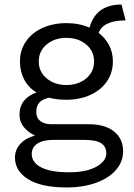

<svg xmlns="http://www.w3.org/2000/svg" viewBox="-20 -612 589 847"><path d="M523 55Q523 103 490 139.5Q457 176 400.5 195.5Q344 215 276 215Q162 215 104 178.5Q46 142 46 83Q46 49 69.5 23Q93 -3 134 -14Q103 -29 84.5 -52Q66 -75 66 -106Q66 -143 86 -167.5Q106 -192 141 -204Q105 -226 86.5 -261.5Q68 -297 68 -341Q68 -390 94 -428.5Q120 -467 167 -488.5Q214 -510 273 -510Q329 -510 375 -490Q403 -592 516 -592L534 -522Q436 -522 415 -467Q445 -444 461.5 -412Q478 -380 478 -341Q478 -292 452 -253.5Q426 -215 379 -193.5Q332 -172 273 -172Q229 -172 196 -181Q166 -174 153 -159Q140 -144 140 -118Q140 -92 158 -78Q176 -64 206 -64H372Q443 -64 483 -32Q523 0 523 55ZM151 -341Q151 -295 186 -266Q221 -237 273 -237Q325 -237 360 -266Q395 -295 395 -341Q395 -387 360 -416Q325 -445 273 -445Q221 -445 186 -416Q151 -387 151 -341ZM449 64Q449 35 426.5 20Q404 5 350 5H216Q170 5 145 21.5Q120 38 120 67Q120 105 162 126.5Q204 148 285 148Q361 148 405 123.5Q449 99 449 64Z"/></svg>

Font: Work Sans
Style: Regular
Weight: 400
Designer: Wei Huang
Foundry: Wei Huang
Version: Version 1.500; ttfautohint (v1.6)